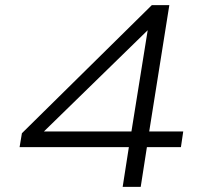

<svg xmlns="http://www.w3.org/2000/svg" viewBox="-20 -725 788 745"><path d="M456 0 480 -154H56L65 -208L569 -705H637L559 -215H691L682 -154H550L526 0ZM490 -215 557 -632H578L129 -194L125 -215Z"/></svg>

Font: Nunito Sans 10pt Expanded Light
Style: Italic
Weight: 300
Width: 7
Italic angle: -9°
Designer: Vernon Adams
Foundry: Vernon Adams
Version: Version 3.101;gftools[0.9.27]